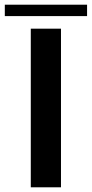

<svg xmlns="http://www.w3.org/2000/svg" viewBox="-48 -797 390 817"><path d="M83 0H211.5V-675H83ZM-27.5 -728.5H322.5V-777H-27.5Z"/></svg>

Font: Anybody SemiExpanded Medium
Style: Regular
Weight: 500
Width: 6
Version: Version 1.113;gftools[0.9.25]